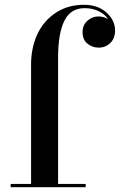

<svg xmlns="http://www.w3.org/2000/svg" viewBox="-20 -780 500 800"><path d="M24.5 -13.5H109.5V-511.5Q109.5 -580 135 -636Q160.5 -692 211.2 -726Q262 -760 329 -760Q389 -760 424.2 -727.2Q459.5 -694.5 459.5 -653.5Q459.5 -620 439.5 -600.8Q419.5 -581.5 391 -581.5Q365 -581.5 344.5 -598Q324 -614.5 324 -646Q324 -675.5 344.2 -693.5Q364.5 -711.5 389.5 -711.5Q411.5 -711.5 430.5 -700.5Q416 -721.5 390.2 -733.8Q364.5 -746 333 -746Q274 -746 248 -693Q222 -640 222 -540V-13.5H337V0H24.5Z"/></svg>

Font: Bodoni* 16pt Medium
Style: Regular
Weight: 500
Version: Version 2.3